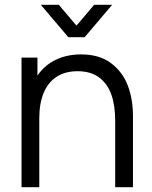

<svg xmlns="http://www.w3.org/2000/svg" viewBox="-20 -780 634 800"><path d="M460 0V-275.7Q460 -340 444.2 -385.3Q428.3 -430.7 393.4 -457Q358.5 -483.3 303.3 -483.3Q251.7 -483.3 216.1 -460.2Q180.5 -437.2 162.1 -393.2Q143.7 -349.3 143.7 -288L91.7 -299.7Q91.7 -380.7 120.2 -437.9Q148.7 -495.2 199.6 -524.2Q250.5 -553.3 317.7 -553.3Q394.7 -553.3 443.1 -516.5Q491.5 -479.7 512.8 -422.8Q534 -366 534 -297V0ZM69.7 0V-540H136V-407H143.7V0ZM150 -760H225L298.7 -673.3L372.3 -760H447.3L332.7 -625H264.7Z"/></svg>

Font: Manrope
Style: Regular
Weight: 400
Designer: Mikhail Sharanda
Foundry: Mikhail Sharanda
Version: Version 4.503